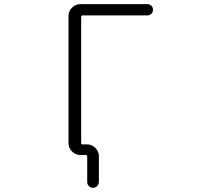

<svg xmlns="http://www.w3.org/2000/svg" viewBox="-20 -774 1040 932"><path d="M370.1 -21.5Q346.7 -21.5 329.6 -38.6Q312.5 -55.7 312.5 -79.1V-696.3Q312.5 -719.7 329.6 -736.8Q346.7 -753.9 370.1 -753.9H695.3Q707 -753.9 714.8 -746.1Q722.7 -738.3 722.7 -726.6Q722.7 -714.8 714.8 -707Q707 -699.2 695.3 -699.2H380.9Q374 -699.2 374 -691.4V-80.1Q374 -73.2 380.9 -73.2H402.3Q425.8 -73.2 442.9 -56.2Q460 -39.1 460 -15.6V109.4Q460 121.1 451.7 129.4Q443.4 137.7 431.6 137.7Q419.9 137.7 411.6 129.4Q403.3 121.1 403.3 109.4V-13.7Q403.3 -21.5 396.5 -21.5Z"/></svg>

Font: Rounded-X Mgen+ 1m light
Style: Regular
Weight: 200
Designer: [Source Han Sans]
Ryoko NISHIZUKA  (kana & ideographs); Paul D. Hunt (Latin, Greek & Cyrillic); Wenlong ZHANG  (bopomofo
Version: Version 1.059.20150602